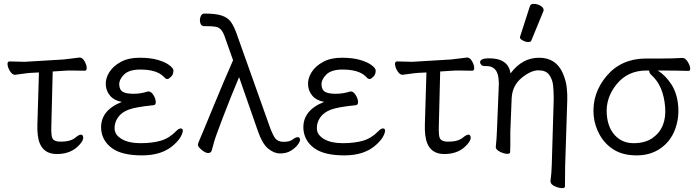

<svg xmlns="http://www.w3.org/2000/svg" viewBox="-20 -784 3601 991"><path d="M274 11Q186 11 175 -87Q172 -110 173 -142L181 -410L140 -408Q122 -407 95.5 -403Q69 -399 58 -398H57Q44 -398 32.5 -415.5Q21 -433 19 -450Q17 -467 30 -467L107 -465L308 -477Q329 -479 353.5 -482.5Q378 -486 390 -487H392Q405 -487 415.5 -469.5Q426 -452 427.5 -435.5Q429 -419 417 -419L352 -420Q342 -420 332 -420Q322 -420 314 -419L252 -415L245 -136Q244 -108 246 -88.5Q248 -69 257 -62Q266 -55 284 -53H295Q347 -53 372 -76Q388 -89 398 -89Q408 -89 409.5 -75Q411 -61 393 -40Q350 11 274 11Z M879 -38Q819 18 713.5 18Q608 18 557 -20Q506 -58 502 -119Q497 -214 609 -258Q570 -265 549 -289Q528 -313 526 -346Q524 -379 544 -411Q564 -443 603.5 -464.5Q643 -486 700 -486Q757 -486 795.5 -474.5Q834 -463 854 -447.5Q874 -432 875 -422Q876 -401 863.5 -388.5Q851 -376 844.5 -376Q838 -376 833 -380L824 -389Q788 -425 704 -425Q646 -425 620 -399Q594 -373 595.5 -346Q597 -319 614.5 -309.5Q632 -300 669.5 -300Q707 -300 744 -312H747Q760 -312 771.5 -294Q783 -276 784 -259Q785 -242 772 -241Q682 -232 645 -218.5Q608 -205 589 -178Q570 -151 571.5 -119Q573 -87 609 -66Q645 -45 705 -45Q765 -45 809 -57.5Q853 -70 889 -107Q902 -121 912.5 -121Q923 -121 923.5 -110.5Q924 -100 914 -80.5Q904 -61 879 -38Z M1439 -52H1445Q1475 -52 1490.5 -64Q1506 -76 1516.5 -76Q1527 -76 1528.5 -65Q1530 -54 1516.5 -36.5Q1503 -19 1480.5 -5.5Q1458 8 1426 8Q1394 8 1364 -17Q1334 -42 1312 -105L1214 -386Q1173 -289 1131.5 -180.5Q1090 -72 1084 -48Q1078 -24 1073.5 -9Q1069 6 1055 6Q1041 6 1022 -9.5Q1003 -25 1002 -34Q1001 -43 1009 -60Q1017 -77 1077.5 -224.5Q1138 -372 1183 -473L1143 -586Q1133 -617 1121.5 -630Q1110 -643 1092.5 -646Q1075 -649 1045 -649H1034Q1015 -649 1012 -674Q1011 -688 1016.5 -701Q1022 -714 1035 -714Q1094 -714 1125 -703.5Q1156 -693 1172 -670.5Q1188 -648 1201 -611L1375 -122Q1390 -83 1402 -68.5Q1414 -54 1439 -52Z M1923 -38Q1863 18 1757.5 18Q1652 18 1601 -20Q1550 -58 1546 -119Q1541 -214 1653 -258Q1614 -265 1593 -289Q1572 -313 1570 -346Q1568 -379 1588 -411Q1608 -443 1647.5 -464.5Q1687 -486 1744 -486Q1801 -486 1839.5 -474.5Q1878 -463 1898 -447.5Q1918 -432 1919 -422Q1920 -401 1907.5 -388.5Q1895 -376 1888.5 -376Q1882 -376 1877 -380L1868 -389Q1832 -425 1748 -425Q1690 -425 1664 -399Q1638 -373 1639.5 -346Q1641 -319 1658.5 -309.5Q1676 -300 1713.5 -300Q1751 -300 1788 -312H1791Q1804 -312 1815.5 -294Q1827 -276 1828 -259Q1829 -242 1816 -241Q1726 -232 1689 -218.5Q1652 -205 1633 -178Q1614 -151 1615.5 -119Q1617 -87 1653 -66Q1689 -45 1749 -45Q1809 -45 1853 -57.5Q1897 -70 1933 -107Q1946 -121 1956.5 -121Q1967 -121 1967.5 -110.5Q1968 -100 1958 -80.5Q1948 -61 1923 -38Z M2274 11Q2186 11 2175 -87Q2172 -110 2173 -142L2181 -410L2140 -408Q2122 -407 2095.5 -403Q2069 -399 2058 -398H2057Q2044 -398 2032.5 -415.5Q2021 -433 2019 -450Q2017 -467 2030 -467L2107 -465L2308 -477Q2329 -479 2353.5 -482.5Q2378 -486 2390 -487H2392Q2405 -487 2415.5 -469.5Q2426 -452 2427.5 -435.5Q2429 -419 2417 -419L2352 -420Q2342 -420 2332 -420Q2322 -420 2314 -419L2252 -415L2245 -136Q2244 -108 2246 -88.5Q2248 -69 2257 -62Q2266 -55 2284 -53H2295Q2347 -53 2372 -76Q2388 -89 2398 -89Q2408 -89 2409.5 -75Q2411 -61 2393 -40Q2350 11 2274 11Z M2896 179Q2896 187 2880.5 187Q2865 187 2844 177.5Q2823 168 2822 155L2821 152Q2827 111 2828 65L2838 -274Q2838 -316 2834.5 -345.5Q2831 -375 2814.5 -398Q2798 -421 2759 -421Q2720 -421 2672.5 -382Q2625 -343 2621 -279L2614 -104Q2614 -95 2614 -74Q2614 -53 2614 -31.5Q2614 -10 2613 1Q2613 10 2598 10Q2583 10 2562 0Q2541 -10 2539 -23V-26Q2544 -73 2545 -112L2554 -330Q2556 -354 2553 -380Q2546 -443 2491 -443H2481Q2471 -443 2465 -448.5Q2459 -454 2458 -461Q2456 -483 2505 -483Q2604 -483 2615 -405Q2675 -486 2762.5 -486Q2850 -486 2885 -406Q2901 -369 2905 -333.5Q2909 -298 2908 -270L2897 73ZM2723 -576Q2720 -567 2706.5 -567Q2693 -567 2678.5 -575Q2664 -583 2664 -589.5Q2664 -596 2665 -597L2715 -752Q2718 -764 2735.5 -764Q2753 -764 2769.5 -754.5Q2786 -745 2786 -732Q2786 -729 2785 -727Z M3044 -189Q3035 -302 3111 -392Q3187 -482 3315 -482H3397Q3451 -482 3502 -485H3503Q3517 -485 3529 -466Q3541 -447 3542.5 -432.5Q3544 -418 3533 -418Q3466 -420 3406 -420H3375Q3415 -395 3445 -349Q3475 -303 3480.5 -237Q3486 -171 3462.5 -111.5Q3439 -52 3387.5 -17Q3336 18 3266.5 18Q3197 18 3150.5 -10Q3104 -38 3076.5 -86Q3049 -134 3044 -189ZM3347 -71Q3422 -123 3413 -232.5Q3404 -342 3342 -397Q3331 -407 3331 -417L3330 -420H3316Q3220 -420 3162.5 -349Q3105 -278 3112 -193Q3117 -125 3154.5 -85Q3192 -45 3250.5 -45Q3309 -45 3347 -71Z"/></svg>

Font: LXGW WenKai TC
Style: Regular
Weight: 400
Designer: LXGW / Fontworks Inc.
Foundry: LXGW / Fontworks Inc.
Version: Version 1.330